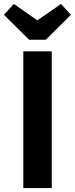

<svg xmlns="http://www.w3.org/2000/svg" viewBox="-56 -952 379 972"><path d="M206 0H62V-692H206ZM303 -877 176 -751H91L-36 -877L14 -932L133 -849L253 -932Z"/></svg>

Font: Fira Sans Condensed SemiBold
Style: Regular
Weight: 600
Width: 3
Designer: bBox Type GmbH & Carrois Corporate GbR & Edenspiekermann AG
Foundry: bBox Type GmbH & Carrois Corporate GbR & Edenspiekermann AG
Version: Version 4.301